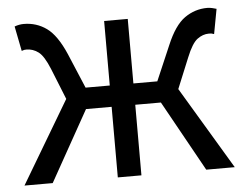

<svg xmlns="http://www.w3.org/2000/svg" viewBox="-44 -611 849 664"><g transform="rotate(-5 380.0 -278.5)"><path d="M574 -286 745 0H646L510 -245H421V0H339V-245H250L113 0H15L185 -286L142 -393Q123 -440 104 -454Q85 -468 63 -468Q58 -468 55 -467.5Q52 -467 47 -465Q47 -465 46 -465L29 -551Q45 -557 61 -557Q105 -557 140 -532Q175 -507 204 -440L255 -319H339V-543H421V-319H504L556 -440Q584 -507 619.5 -532Q655 -557 698 -557Q706 -557 715 -555Q724 -553 730 -551L714 -465Q713 -465 713 -465Q708 -467 705 -467.5Q702 -468 696 -468Q675 -468 656 -454Q637 -440 618 -393Z"/></g></svg>

Font: Noto Sans CJK KR Regular (TTF)
Style: Regular
Weight: 400
Designer: Ryoko NISHIZUKA 西塚涼子 (kana & ideographs); Paul D. Hunt (Latin, Greek & Cyrillic); Wenlong ZHANG 张文龙 (bopomofo); Sandoll 
Foundry: Adobe Systems Incorporated
Version: Version 1.004;PS 1.004;hotconv 1.0.82;makeotf.lib2.5.63406